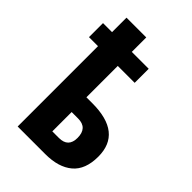

<svg xmlns="http://www.w3.org/2000/svg" viewBox="-224 -854 948 948"><g transform="rotate(45 250.0 -380.0)"><path d="M276 0Q368 0 419 -43Q470 -86 470 -176Q470 -342 262 -342H221V-561H339V-659H221V-760H83V-659H20V-561H83V0ZM221 -239H266Q332 -239 332 -169Q332 -104 267 -104H221Z"/></g></svg>

Font: Noto Sans Mono UI Condensed ExtraBold
Style: Regular
Weight: 800
Width: 3
Designer: Monotype Design team
Foundry: Monotype Imaging Inc.
Version: 1.000